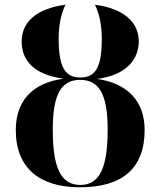

<svg xmlns="http://www.w3.org/2000/svg" viewBox="-20 -785 681 815"><path d="M319 10C499 10 594 -70 594 -233C594 -353 524 -431 392 -450C523 -467 569 -539 569 -609C569 -689 509 -748 383 -765C398 -735 412 -687 412 -621C412 -502 387 -456 321 -456C255 -456 229 -502 229 -621C229 -687 243 -735 258 -765C130 -748 72 -688 72 -609C72 -530 122 -468 250 -451C115 -433 47 -354 47 -233C47 -70 150 10 319 10ZM321 0C239 0 204 -71 204 -235C204 -383 239 -446 320 -446C402 -446 437 -383 437 -235C437 -71 402 0 321 0Z"/></svg>

Font: Noto Serif Display
Style: Bold
Weight: 700
Designer: Monotype Design Team
Foundry: Monotype Imaging Inc.
Version: Version 2.009